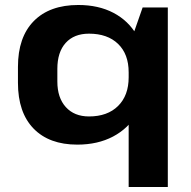

<svg xmlns="http://www.w3.org/2000/svg" viewBox="-20 -570 764 770"><path d="M290 10Q177 10 114.5 -54.5Q52 -119 52 -238V-302Q52 -421 115.5 -485.5Q179 -550 294 -550Q375 -550 435 -518.5Q495 -487 528.5 -429Q562 -371 562 -291V-252Q562 -172 528.5 -113.5Q495 -55 433.5 -22.5Q372 10 290 10ZM337 -103Q411 -103 453.5 -145Q496 -187 496 -260V-280Q496 -353 453.5 -394Q411 -435 337 -435Q277 -435 243.5 -398Q210 -361 210 -294V-243Q210 -178 244 -140.5Q278 -103 337 -103ZM653 -540V180H496V-380L552 -540Z"/></svg>

Font: Pathway Extreme 28pt
Style: Bold
Weight: 700
Designer: Eduardo Rodriguez Tunni
Foundry: Eduardo Rodriguez Tunni
Version: Version 1.001;gftools[0.9.26]